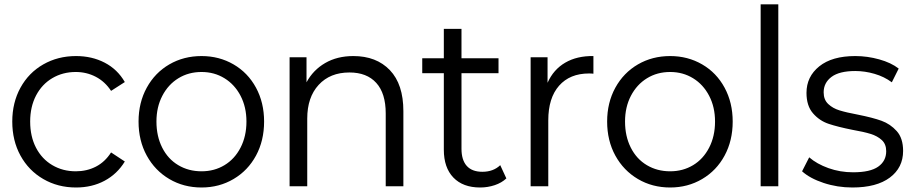

<svg xmlns="http://www.w3.org/2000/svg" viewBox="-20 -844 4134 870"><path d="M35.6 -293.3Q35.6 -378.9 72.8 -446.7Q110 -514.4 176.1 -552.2Q242.2 -590 324.4 -590Q396.7 -590 454.4 -560Q512.2 -530 545.6 -472.2L483.3 -432.2Q455.6 -474.4 413.9 -496.1Q372.2 -517.8 323.3 -517.8Q264.4 -517.8 217.2 -490Q170 -462.2 143.3 -411.1Q116.7 -360 116.7 -293.3Q116.7 -225.6 143.3 -174.4Q170 -123.3 217.2 -95.6Q264.4 -67.8 323.3 -67.8Q373.3 -67.8 414.4 -88.9Q455.6 -110 483.3 -153.3L545.6 -112.2Q511.1 -55.6 453.9 -25Q396.7 5.6 324.4 5.6Q242.2 5.6 176.1 -32.8Q110 -71.1 72.8 -138.9Q35.6 -206.7 35.6 -293.3Z M607.8 -293.3Q607.8 -378.9 645 -446.7Q682.2 -514.4 747.2 -552.2Q812.2 -590 893.3 -590Q973.3 -590 1038.3 -552.2Q1103.3 -514.4 1140 -446.7Q1176.7 -378.9 1176.7 -293.3Q1176.7 -206.7 1140 -138.9Q1103.3 -71.1 1038.3 -32.8Q973.3 5.6 893.3 5.6Q812.2 5.6 747.2 -32.8Q682.2 -71.1 645 -138.9Q607.8 -206.7 607.8 -293.3ZM1096.7 -293.3Q1096.7 -358.9 1070 -410Q1043.3 -461.1 997.2 -489.4Q951.1 -517.8 893.3 -517.8Q834.4 -517.8 788.3 -489.4Q742.2 -461.1 715.6 -410Q688.9 -358.9 688.9 -293.3Q688.9 -226.7 715 -175Q741.1 -123.3 787.8 -95.6Q834.4 -67.8 893.3 -67.8Q951.1 -67.8 997.2 -95.6Q1043.3 -123.3 1070 -175Q1096.7 -226.7 1096.7 -293.3Z M1807.8 -340V0H1727.8V-330Q1727.8 -421.1 1685 -468.3Q1642.2 -515.6 1563.3 -515.6Q1475.6 -515.6 1423.9 -459.4Q1372.2 -403.3 1372.2 -306.7V0H1292.2V-584.4H1368.9V-471.1Q1398.9 -526.7 1453.3 -558.3Q1507.8 -590 1581.1 -590Q1685.6 -590 1746.7 -526.1Q1807.8 -462.2 1807.8 -340Z M2155.6 5.6Q2077.8 5.6 2034.4 -39.4Q1991.1 -84.4 1991.1 -165.6V-512.2H1893.3V-580H1991.1V-713.3H2071.1V-580H2238.9V-512.2H2071.1V-170Q2071.1 -118.9 2095 -92.2Q2118.9 -65.6 2165.6 -65.6Q2215.6 -65.6 2246.7 -95.6L2274.4 -35.6Q2253.3 -15.6 2221.7 -5Q2190 5.6 2155.6 5.6Z M2668.9 -590V-510Q2662.2 -511.1 2648.9 -511.1Q2562.2 -511.1 2513.3 -455.6Q2464.4 -400 2464.4 -298.9V0H2384.4V-584.4H2461.1V-468.9Q2487.8 -528.9 2541.1 -560Q2594.4 -591.1 2668.9 -590Z M2731.1 -293.3Q2731.1 -378.9 2768.3 -446.7Q2805.6 -514.4 2870.6 -552.2Q2935.6 -590 3016.7 -590Q3096.7 -590 3161.7 -552.2Q3226.7 -514.4 3263.3 -446.7Q3300 -378.9 3300 -293.3Q3300 -206.7 3263.3 -138.9Q3226.7 -71.1 3161.7 -32.8Q3096.7 5.6 3016.7 5.6Q2935.6 5.6 2870.6 -32.8Q2805.6 -71.1 2768.3 -138.9Q2731.1 -206.7 2731.1 -293.3ZM3220 -293.3Q3220 -358.9 3193.3 -410Q3166.7 -461.1 3120.6 -489.4Q3074.4 -517.8 3016.7 -517.8Q2957.8 -517.8 2911.7 -489.4Q2865.6 -461.1 2838.9 -410Q2812.2 -358.9 2812.2 -293.3Q2812.2 -226.7 2838.3 -175Q2864.4 -123.3 2911.1 -95.6Q2957.8 -67.8 3016.7 -67.8Q3074.4 -67.8 3120.6 -95.6Q3166.7 -123.3 3193.3 -175Q3220 -226.7 3220 -293.3Z M3506.7 -824.4V0H3426.7V-824.4Z M3614.4 -67.8 3646.7 -131.1Q3681.1 -101.1 3733.9 -82.2Q3786.7 -63.3 3845.6 -63.3Q3923.3 -63.3 3959.4 -88.9Q3995.6 -114.4 3995.6 -158.9Q3995.6 -191.1 3975.6 -209.4Q3955.6 -227.8 3925 -237.2Q3894.4 -246.7 3843.3 -255.6Q3776.7 -268.9 3735 -282.8Q3693.3 -296.7 3663.9 -330.6Q3634.4 -364.4 3634.4 -423.3Q3634.4 -496.7 3692.2 -543.3Q3750 -590 3855.6 -590Q3910 -590 3963.9 -575Q4017.8 -560 4052.2 -533.3L4021.1 -471.1Q3986.7 -496.7 3942.8 -509.4Q3898.9 -522.2 3855.6 -522.2Q3783.3 -522.2 3747.8 -495.6Q3712.2 -468.9 3712.2 -425.6Q3712.2 -392.2 3732.8 -372.8Q3753.3 -353.3 3783.9 -343.9Q3814.4 -334.4 3867.8 -324.4Q3934.4 -311.1 3974.4 -296.7Q4014.4 -282.2 4043.3 -250Q4072.2 -217.8 4072.2 -160Q4072.2 -84.4 4012.2 -39.4Q3952.2 5.6 3842.2 5.6Q3774.4 5.6 3712.2 -15Q3650 -35.6 3614.4 -67.8Z"/></svg>

Font: Paperlogy 4 Regular
Style: Regular
Weight: 400
Designer: redesigned by Lee Juim, glyphs from Gmarket Sans & Montserrat
Foundry: PT&
Version: Version 1.001